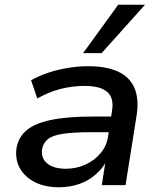

<svg xmlns="http://www.w3.org/2000/svg" viewBox="-20 -780 672 809"><path d="M228 9Q170 9 128 -12Q86 -33 65 -69Q44 -105 49 -151Q55 -198 89 -228.5Q123 -259 192 -274Q261 -289 371 -289H464L454 -223H367Q291 -223 246.5 -216.5Q202 -210 181.5 -193.5Q161 -177 157 -149Q153 -112 180 -90.5Q207 -69 257 -69Q301 -69 339 -86Q377 -103 403 -133.5Q429 -164 435 -203L452 -313Q461 -367 432 -392.5Q403 -418 337 -418Q286 -418 236 -405.5Q186 -393 137 -365L111 -442Q145 -461 184.5 -474Q224 -487 267 -494Q310 -501 351 -501Q429 -501 478 -478Q527 -455 546.5 -409.5Q566 -364 556 -296L509 0H409L426 -109H433Q415 -73 384.5 -46Q354 -19 314.5 -5Q275 9 228 9ZM330 -556 478 -760H591L408 -556Z"/></svg>

Font: Nunito Sans 10pt SemiExpanded SemiBold
Style: Italic
Weight: 600
Width: 6
Italic angle: -9°
Designer: Vernon Adams
Foundry: Vernon Adams
Version: Version 3.101;gftools[0.9.27]